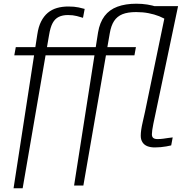

<svg xmlns="http://www.w3.org/2000/svg" viewBox="-20 -791 1009 1034"><path d="M244 -601Q251 -644 263.5 -667Q276 -690 296.5 -700Q317 -710 346 -710Q373 -710 394 -704.5Q415 -699 427 -695L436 -743Q427 -746 403.5 -751Q380 -756 348 -756Q315 -756 287 -748Q259 -740 237.5 -722Q216 -704 201.5 -675.5Q187 -647 181 -606L53 223H102ZM65 -537 57 -493H437L445 -537ZM390 -537 382 -493H704L712 -537ZM713 -726Q749 -726 780 -720Q811 -714 837.5 -703.5Q864 -693 883 -679L895 -722Q883 -730 865 -738.5Q847 -747 824 -754.5Q801 -762 773.5 -766.5Q746 -771 714 -771Q656 -771 612.5 -755Q569 -739 543 -704.5Q517 -670 508 -616L379 208H429L571 -611Q578 -653 594.5 -678Q611 -703 639.5 -714.5Q668 -726 713 -726ZM870 -715 761 -189Q754 -157 748.5 -133.5Q743 -110 740.5 -92Q738 -74 738 -60Q738 -39 747.5 -24.5Q757 -10 774 -3.5Q791 3 814 3Q830 3 845.5 1.5Q861 0 875.5 -2.5Q890 -5 902 -8L910 -51Q899 -50 886 -48Q873 -46 858.5 -44Q844 -42 828 -42Q813 -42 805.5 -48Q798 -54 798 -68Q798 -77 800 -91Q802 -105 806 -125Q810 -145 816 -172L939 -758H780Z"/></svg>

Font: Roboto Serif ExtraLight
Style: Italic
Weight: 250
Italic angle: -10°
Designer: Greg Gazdowicz
Foundry: Commercial Type
Version: Version 1.008